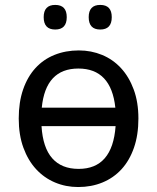

<svg xmlns="http://www.w3.org/2000/svg" viewBox="-20 -751 640 781"><path d="M543 -269Q543 -202.1 524.9 -150.1Q506.8 -98.1 474.4 -62.7Q441.9 -27.3 397 -8.8Q352.1 9.8 297.9 9.8Q247.6 9.8 203.6 -8.8Q159.7 -27.3 127 -62.7Q94.2 -98.1 75.2 -150.1Q56.2 -202.1 56.2 -269Q56.2 -335.4 74 -387Q91.8 -438.5 124 -473.9Q156.2 -509.3 201.4 -527.6Q246.6 -545.9 300.8 -545.9Q351.1 -545.9 395.3 -527.6Q439.5 -509.3 472.2 -473.9Q504.9 -438.5 523.9 -387Q543 -335.4 543 -269ZM299.8 -64Q437.5 -64 450.2 -237.8H148.9Q154.3 -150.4 192.4 -107.2Q230.5 -64 299.8 -64ZM298.8 -472.2Q165.5 -472.2 149.9 -313H449.2Q432.1 -472.2 298.8 -472.2ZM204.6 -731Q251.5 -731 251.5 -681.2Q251.5 -630.9 204.6 -630.9Q157.7 -630.9 157.7 -681.2Q157.7 -731 204.6 -731ZM387.7 -731Q434.6 -731 434.6 -681.2Q434.6 -630.9 387.7 -630.9Q340.8 -630.9 340.8 -681.2Q340.8 -731 387.7 -731Z"/></svg>

Font: Apple Sans Adjectives
Style: Regular
Weight: 400
Monospace: yes
Foundry: Apple Sans Adjectives
Version: Version 0.01